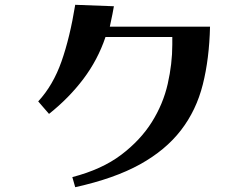

<svg xmlns="http://www.w3.org/2000/svg" viewBox="-20 -721 1040 799"><path d="M139 -299Q201 -366 236 -465.5Q271 -565 293 -701L454 -695Q452 -683 448 -662.5Q444 -642 437 -610H854Q851 -477 824 -369.5Q797 -262 733 -179Q669 -96 562.5 -37Q456 22 293 58L281 16Q404 -16 484 -76.5Q564 -137 611.5 -212.5Q659 -288 678 -372Q697 -456 697 -535V-567H419Q387 -472 327 -392.5Q267 -313 184 -247Z"/></svg>

Font: Cafe24 ClassicType
Style: Regular
Weight: 400
Designer: Cafe24 thkim, hmlim, mnelim & 4IR
Foundry: Cafe24
Version: Version 1.000